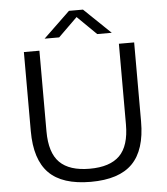

<svg xmlns="http://www.w3.org/2000/svg" viewBox="-62 -1001 924 1065"><g transform="rotate(-5 400.0 -468.0)"><path d="M401 9.5Q242 9.5 167.5 -66Q93 -141.5 93 -299.5V-740H179.5V-291Q179.5 -171.5 233.8 -117.5Q288 -63.5 401 -63.5Q513.5 -63.5 567.8 -117.5Q622 -171.5 622 -291V-740H707V-299.5Q707 -141.5 632.8 -66Q558.5 9.5 401 9.5ZM214 -804 362 -946H440L588 -804H507L401 -908L295 -804Z"/></g></svg>

Font: Encode Sans Expanded Expanded
Style: Regular
Weight: 400
Width: 7
Designer: Multiple Designers
Foundry: Impallari Type
Version: Version 3.000; ttfautohint (v1.8.3) -l 8 -r 50 -G 200 -x 14 